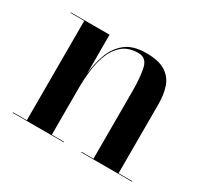

<svg xmlns="http://www.w3.org/2000/svg" viewBox="-105 -615 808 761"><g transform="rotate(30 299.0 -235.0)"><path d="M26.5 -2.5H89.5V-457.5H26.5V-460H204V-282.5Q208 -327 223 -370.2Q238 -413.5 272 -441.8Q306 -470 367.5 -470Q424.5 -470 455.2 -450.5Q486 -431 497.8 -396.8Q509.5 -362.5 509.5 -319V-2.5H572V0H339.5V-2.5H394.5V-312.5Q394.5 -375.5 385.5 -415Q376.5 -454.5 340 -454.5Q295 -454.5 267.8 -431.2Q240.5 -408 227 -372Q213.5 -336 208.8 -296.2Q204 -256.5 204 -223V-2.5H259.5V0H26.5Z"/></g></svg>

Font: Bodoni* 72pt Medium
Style: Regular
Weight: 500
Version: Version 2.3